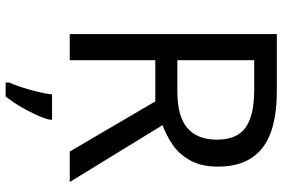

<svg xmlns="http://www.w3.org/2000/svg" viewBox="-176 -578 975 662"><g transform="rotate(90 311.0 -246.5)"><path d="M294 -714Q427 -714 490.5 -663.5Q554 -613 554 -511Q554 -454 533 -416Q512 -378 479.5 -355.5Q447 -333 411 -320L607 0H502L329 -295H187V0H97V-714ZM289 -636H187V-371H294Q381 -371 421 -405.5Q461 -440 461 -507Q461 -577 419 -606.5Q377 -636 289 -636ZM392 70Q388 88 375.5 115.5Q363 143 346.5 171Q330 199 312 221H264V209Q272 192 280.5 165.5Q289 139 296 110.5Q303 82 305 61H392Z"/></g></svg>

Font: Noto Sans Symbols 2
Style: Regular
Weight: 400
Designer: Monotype Design Team
Foundry: Monotype Imaging Inc.
Version: Version 2.008; ttfautohint (v1.8.4.7-5d5b)